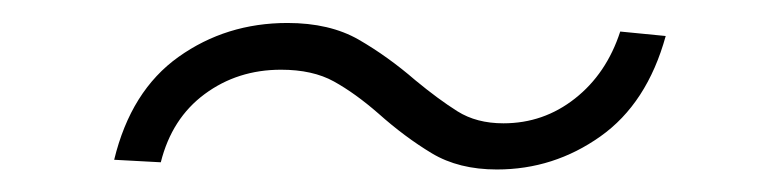

<svg xmlns="http://www.w3.org/2000/svg" viewBox="-20 -371 678 168"><path d="M79.9 -231.2Q94.5 -291.5 136.2 -321.2Q177.9 -350.9 231.5 -350.9Q268.5 -350.9 293.9 -336.3Q319.2 -321.7 343.4 -300.8Q363.6 -284.1 380.3 -273.6Q397 -263.1 420.5 -263.1Q455.6 -263.1 483.1 -284.8Q510.7 -306.5 522.7 -343.4L562.5 -339.5Q546.2 -280.5 505.3 -251.6Q464.5 -222.7 414.8 -222.7Q381.4 -222.7 357.8 -236.9Q334.2 -251.1 311.1 -271.7Q290.8 -289.4 272.2 -299.7Q253.6 -310 225.9 -310Q187.9 -310 159.1 -288.7Q130.3 -267.4 120.7 -229Z"/></svg>

Font: Inter UI Extra Light
Style: Italic
Weight: 200
Italic angle: -9.39999°
Designer: Rasmus Andersson
Foundry: rsms
Version: 3.2;8d6f07862